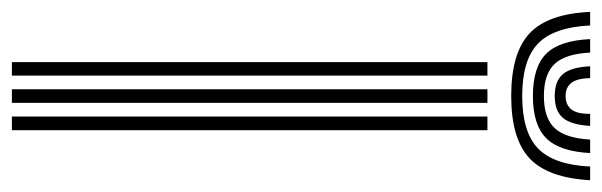

<svg xmlns="http://www.w3.org/2000/svg" viewBox="-394 -648 1013 323"><g transform="rotate(90 112.5 -486.5)"><path d="M147 0V-800H170V0ZM55.5 0V-800H78.2V0ZM101.2 0V-800H124V0ZM112.5 -840Q40 -840 7.1 -870.9Q-25.8 -901.8 -29 -972.8H-6.2Q-3.2 -911.5 24.4 -885Q52 -858.5 112.5 -858.5Q173 -858.5 200.6 -885Q228.2 -911.5 231.2 -972.8H254.2Q250.2 -901.8 217.4 -870.9Q184.5 -840 112.5 -840ZM112.5 -876.5Q63.5 -876.5 41.4 -898.9Q19.2 -921.2 16.8 -972.8H39.5Q41.5 -931.2 58.5 -913.1Q75.5 -895 112.5 -895Q149.5 -895 166.5 -913.1Q183.5 -931.2 185.8 -972.8H208.5Q205.8 -921.2 183.5 -898.9Q161.2 -876.5 112.5 -876.5ZM112.5 -913.2Q87.2 -913.2 75.6 -927.1Q64 -941 62.5 -972.8H82.5Q82.8 -950.8 90.5 -941.1Q98.2 -931.5 112.5 -931.5Q127.2 -931.5 135 -941.1Q142.8 -950.8 142.5 -972.8H162.8Q161 -941 149.4 -927.1Q137.8 -913.2 112.5 -913.2Z"/></g></svg>

Font: Big Shoulders Inline Text Thin
Style: Bold
Weight: 700
Version: Version 2.002